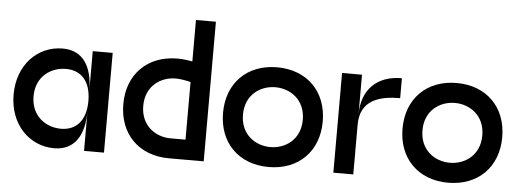

<svg xmlns="http://www.w3.org/2000/svg" viewBox="-47 -829 2595 959"><g transform="rotate(5 1250.0 -350.0)"><path d="M250 0C350 0 400 -75 400 -200V0H500V-500H400V-300C400 -425 350 -500 250 -500C125 -500 25 -400 25 -250C25 -100 125 0 250 0ZM125 -250C125 -350 200 -400 275 -400C350 -400 400 -350 400 -250C400 -150 350 -100 275 -100C200 -100 125 -150 125 -250Z M825 0H1000V-700H900V-492C880 -496 854 -500 825 -500C675 -500 575 -400 575 -250C575 -100 675 0 825 0ZM675 -250C675 -350 750 -400 825 -400C848 -400 876 -395 900 -389V-100H825C750 -100 675 -150 675 -250Z M1325 0C1475 0 1575 -100 1575 -250C1575 -400 1475 -500 1325 -500C1175 -500 1075 -400 1075 -250C1075 -100 1175 0 1325 0ZM1175 -250C1175 -350 1250 -400 1325 -400C1400 -400 1475 -350 1475 -250C1475 -150 1400 -100 1325 -100C1250 -100 1175 -150 1175 -250Z M1650 0H1750V-250C1750 -375 1850 -400 1950 -400V-500C1825 -500 1750 -425 1750 -300V-500H1650Z M2225 0C2375 0 2475 -100 2475 -250C2475 -400 2375 -500 2225 -500C2075 -500 1975 -400 1975 -250C1975 -100 2075 0 2225 0ZM2075 -250C2075 -350 2150 -400 2225 -400C2300 -400 2375 -350 2375 -250C2375 -150 2300 -100 2225 -100C2150 -100 2075 -150 2075 -250Z"/></g></svg>

Font: LS-VG5000
Style: Regular
Weight: 400
Designer: Justin Bihan, 2021
Foundry: Justin Bihan, 2021
Version: Version 1.000;Glyphs 3.1.2 (3151)